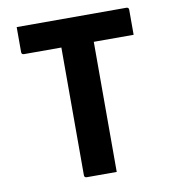

<svg xmlns="http://www.w3.org/2000/svg" viewBox="-79 -770 759 840"><g transform="rotate(-10 300.0 -350.0)"><path d="M372 0H239Q228 0 228 -11V-578H62Q51 -578 51 -589V-700H538Q549 -700 549 -689V-578H372Z"/></g></svg>

Font: Recursive Sn Lnr St
Style: Bold
Weight: 700
Version: Version 1.079;hotconv 1.0.112;makeotfexe 2.5.65598; ttfautoh